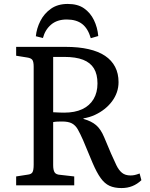

<svg xmlns="http://www.w3.org/2000/svg" viewBox="-20 -941 761 975"><path d="M597 14Q561 14 536 2.5Q511 -9 491 -37Q471 -65 450 -114L402 -229Q387 -263 375 -284Q363 -305 345 -314.5Q327 -324 295 -324Q282 -324 271 -323.5Q260 -323 250 -321V-103Q250 -77 257.5 -65.5Q265 -54 287 -53L357 -45V0H62V-45L120 -54Q139 -56 145 -66.5Q151 -77 151 -105V-602Q151 -627 144.5 -636.5Q138 -646 118 -649L62 -658V-703H313Q379 -703 429.5 -691.5Q480 -680 513.5 -657.5Q547 -635 564.5 -601.5Q582 -568 582 -524Q582 -497 573.5 -472.5Q565 -448 549 -426.5Q533 -405 511 -387.5Q489 -370 462 -357.5Q435 -345 404 -340V-337Q444 -326 468 -305.5Q492 -285 509 -244L544 -161Q559 -127 571 -102Q583 -77 599.5 -63.5Q616 -50 643 -50Q653 -50 663 -52Q673 -54 689 -60L698 -26Q677 -6 652 4Q627 14 597 14ZM306 -369Q360 -369 397.5 -386.5Q435 -404 455 -437.5Q475 -471 475 -517Q475 -564 457 -593.5Q439 -623 402 -637.5Q365 -652 306 -652H250V-371Q269 -370 282.5 -369.5Q296 -369 306 -369ZM324 -921Q375 -921 407 -898.5Q439 -876 457 -839Q475 -802 479 -758L441 -747Q427 -796 397.5 -819Q368 -842 319 -842Q270 -842 239.5 -816Q209 -790 198 -748L162 -757Q166 -797 185 -834.5Q204 -872 238.5 -896.5Q273 -921 324 -921Z"/></svg>

Font: Literata 18pt
Style: Regular
Weight: 400
Designer: Latin by Veronika Burian and Jose Scaglione. Greek by Irene Vlachou. Cyrillic by Vera Evstafieva.
Foundry: TypeTogether
Version: Version 3.103;gftools[0.9.29]